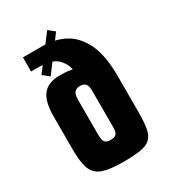

<svg xmlns="http://www.w3.org/2000/svg" viewBox="-167 -758 754 847"><g transform="rotate(-30 210.0 -335.0)"><path d="M210 1Q142 1 106 -11.5Q70 -24 56.5 -58Q43 -92 43 -157V-326Q43 -403 70.5 -436.5Q98 -470 156 -470Q184 -470 197 -468Q210 -466 230 -463L222 -452Q219 -489 191.5 -518.5Q164 -548 95 -548H56V-620H157Q219 -620 268.5 -593.5Q318 -567 347.5 -506Q377 -445 377 -340V-157Q377 -104 371 -72.5Q365 -41 347 -25Q329 -9 295.5 -4Q262 1 210 1ZM210 -111Q232 -111 239.5 -121Q247 -131 247 -154V-341Q247 -364 238.5 -374.5Q230 -385 210 -385Q198 -385 189.5 -380Q181 -375 177 -364.5Q173 -354 173 -335V-157Q173 -140 176.5 -129.5Q180 -119 188.5 -115Q197 -111 210 -111ZM120 -486 88 -512 209 -671 240 -646Z"/></g></svg>

Font: Smooch Sans Thin ExtraBold
Style: Regular
Weight: 800
Version: Version 1.010